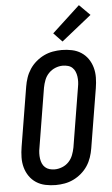

<svg xmlns="http://www.w3.org/2000/svg" viewBox="-64 -1027 628 1076"><g transform="rotate(-5 250.0 -488.5)"><path d="M205 8Q176 8 147.5 2Q119 -4 96 -19Q73 -34 57.5 -56.5Q42 -79 34.5 -106Q27 -133 27.5 -162.5Q28 -192 33 -222L88 -556Q92 -581 100.5 -606Q109 -631 123.5 -653Q138 -675 159 -693Q180 -711 204 -722.5Q228 -734 253.5 -738.5Q279 -743 304 -743Q333 -743 361.5 -737Q390 -731 413 -716Q436 -701 451.5 -678.5Q467 -656 474.5 -629Q482 -602 481.5 -572.5Q481 -543 476 -513L421 -179Q417 -154 408.5 -129Q400 -104 385.5 -82Q371 -60 350 -42Q329 -24 305 -12.5Q281 -1 255.5 3.5Q230 8 205 8ZM207 -80Q228 -80 249.5 -88.5Q271 -97 286.5 -113.5Q302 -130 310 -151Q318 -172 322 -193L377 -528Q380 -543 380.5 -558Q381 -573 379 -587.5Q377 -602 371.5 -615Q366 -628 356 -637.5Q346 -647 331.5 -651Q317 -655 302 -655Q281 -655 260 -646.5Q239 -638 223 -621.5Q207 -605 199 -584Q191 -563 187 -542L132 -207Q129 -192 128.5 -177Q128 -162 130 -147.5Q132 -133 137.5 -120Q143 -107 153.5 -97.5Q164 -88 178 -84Q192 -80 207 -80ZM313 -790 265 -840 422 -985 482 -925Z"/></g></svg>

Font: Iosevka SS04 Semibold Oblique
Style: Regular
Weight: 600
Italic angle: -9°
Monospace: yes
Designer: Belleve Invis
Foundry: Belleve Invis
Version: Version 19.0.0; ttfautohint (v1.8.4)